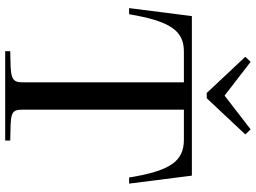

<svg xmlns="http://www.w3.org/2000/svg" viewBox="-140 -822 963 722"><g transform="rotate(90 341.0 -461.5)"><path d="M11 -466H34C60 -619 95 -672 174 -672H290V-64C290 -18 265 -21 173 -19V0H509V-19C410 -21 393 -18 393 -64V-672H506C588 -672 623 -619 648 -466H671L641 -702H41ZM194 -903 213 -923 340 -825 467 -923 486 -903 350 -758H330Z"/></g></svg>

Font: Ortica Linear
Style: Regular
Weight: 400
Designer: Benedetta Bovani
Foundry: Collletttivo
Version: Version 2.000;Glyphs 3.1.2 (3151)